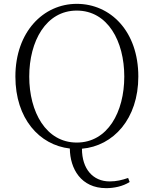

<svg xmlns="http://www.w3.org/2000/svg" viewBox="-20 -759 799 998"><path d="M379 -18C219 -18 132 -177 132 -361C132 -545 219 -704 379 -704C540 -704 626 -545 626 -361C626 -177 540 -18 379 -18ZM532 219C572 219 618 210 654 187L646 166C614 177 585 184 550 184C463 184 406 119 406 14C569 0 699 -141 699 -361C699 -597 554 -739 379 -739C205 -739 60 -593 60 -361C60 -142 185 -5 343 13C344 118 401 219 532 219Z"/></svg>

Font: Noto Serif TC ExtraLight
Style: Regular
Weight: 200
Designer: Ryoko NISHIZUKA 西塚涼子 (kana & ideographs); Frank Grießhammer (Latin, Greek & Cyrillic); Wenlong ZHANG 张文龙 (bopomofo); San
Foundry: Adobe
Version: Version 2.001;hotconv 1.1.0;makeotfexe 2.6.0